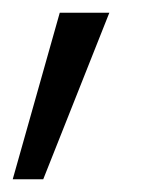

<svg xmlns="http://www.w3.org/2000/svg" viewBox="-28 -136 221 302"><path d="M66 -116C66 -116 -8 146 -8 146C-8 146 40 146 40 146C40 146 144 -116 144 -116C144 -116 66 -116 66 -116Z"/></svg>

Font: wox.body
Style: Regular
Weight: 500
Designer: Ninad Kale (Devanagari), Jonny Pinhorn (Latin)
Foundry: Indian Type Foundry
Version: ""